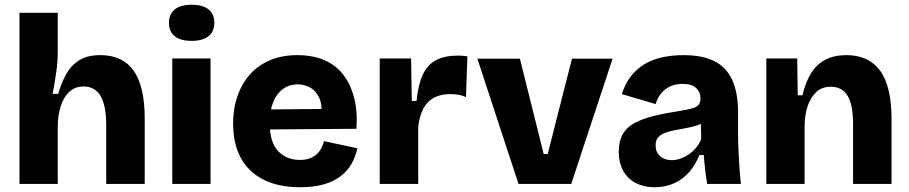

<svg xmlns="http://www.w3.org/2000/svg" viewBox="-20 -774 3826 808"><path d="M62 0V-336V-720H223V-555Q223 -535 221.5 -513.5Q220 -492 216.5 -469.5Q213 -447 209.5 -424Q206 -401 201 -379H225Q239 -428 260 -464.5Q281 -501 315 -521.5Q349 -542 402 -542Q496 -542 542.5 -476.5Q589 -411 589 -275V0H427V-248Q427 -329 403.5 -369.5Q380 -410 332 -410Q295 -410 271 -387Q247 -364 235 -325.5Q223 -287 223 -240V0Z M705 0V-528H866V0ZM786 -602Q740 -602 715.5 -621.5Q691 -641 691 -677Q691 -715 715.5 -734.5Q740 -754 786 -754Q833 -754 857.5 -734.5Q882 -715 882 -678Q882 -641 857.5 -621.5Q833 -602 786 -602Z M1242 14Q1176 14 1124 -3.5Q1072 -21 1035.5 -55Q999 -89 980 -139Q961 -189 961 -254Q961 -317 979.5 -370Q998 -423 1032.5 -461.5Q1067 -500 1117.5 -521Q1168 -542 1231 -542Q1295 -542 1343.5 -521.5Q1392 -501 1423.5 -461Q1455 -421 1470 -363.5Q1485 -306 1480 -232L1067 -229V-313L1388 -316L1331 -277Q1338 -327 1325 -358.5Q1312 -390 1287 -404.5Q1262 -419 1233 -419Q1198 -419 1171.5 -400Q1145 -381 1130 -345Q1115 -309 1115 -257Q1115 -175 1150.5 -138Q1186 -101 1241 -101Q1268 -101 1286 -108.5Q1304 -116 1315.5 -127.5Q1327 -139 1333.5 -153Q1340 -167 1344 -180L1484 -150Q1476 -113 1458.5 -83Q1441 -53 1411.5 -31Q1382 -9 1340.5 2.5Q1299 14 1242 14Z M1578 0V-245V-528H1710L1713 -349H1733Q1740 -419 1759.5 -460.5Q1779 -502 1815.5 -521Q1852 -540 1906 -540Q1914 -540 1924 -539.5Q1934 -539 1947 -537L1941 -365Q1925 -373 1906.5 -375.5Q1888 -378 1874 -378Q1835 -378 1806.5 -363Q1778 -348 1761.5 -317Q1745 -286 1740 -239V0Z M2162 0 1989 -527H2168L2268 -126H2285L2387 -527H2558L2384 0Z M2734 14Q2690 14 2656 -3.5Q2622 -21 2603 -54.5Q2584 -88 2584 -136Q2584 -181 2601.5 -210.5Q2619 -240 2652.5 -257.5Q2686 -275 2733 -286.5Q2780 -298 2840 -307Q2869 -312 2888.5 -316.5Q2908 -321 2918 -331Q2928 -341 2928 -360Q2928 -385 2910 -403Q2892 -421 2852 -421Q2824 -421 2801.5 -411Q2779 -401 2763 -382Q2747 -363 2739 -336L2597 -378Q2610 -420 2633.5 -451Q2657 -482 2690 -502.5Q2723 -523 2765.5 -532.5Q2808 -542 2856 -542Q2936 -542 2986.5 -516.5Q3037 -491 3061.5 -437.5Q3086 -384 3086 -300V-219Q3086 -183 3087.5 -146.5Q3089 -110 3091.5 -73.5Q3094 -37 3098 0H2956Q2952 -23 2948 -55.5Q2944 -88 2942 -122H2923Q2909 -84 2882.5 -52.5Q2856 -21 2818.5 -3.5Q2781 14 2734 14ZM2807 -100Q2825 -100 2843.5 -106.5Q2862 -113 2879 -124.5Q2896 -136 2910 -153Q2924 -170 2931 -190L2929 -269L2951 -264Q2932 -252 2909 -245Q2886 -238 2862.5 -234Q2839 -230 2816.5 -225.5Q2794 -221 2776.5 -214Q2759 -207 2749 -195Q2739 -183 2739 -162Q2739 -134 2758 -117Q2777 -100 2807 -100Z M3205 0V-318V-528H3335L3337 -373H3357Q3370 -429 3394 -467Q3418 -505 3455 -523.5Q3492 -542 3542 -542Q3635 -542 3683.5 -477Q3732 -412 3732 -270V0H3570V-252Q3570 -334 3546.5 -371.5Q3523 -409 3477 -409Q3439 -409 3414.5 -386Q3390 -363 3378 -325Q3366 -287 3366 -240V0Z"/></svg>

Font: Bricolage Grotesque ExtraBold
Style: Regular
Weight: 800
Designer: Mathieu Triay
Foundry: Atelier Triay
Version: Version 1.001;gftools[0.9.33.dev8+g029e19f]